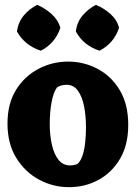

<svg xmlns="http://www.w3.org/2000/svg" viewBox="-20 -755 567 795"><path d="M266 20Q200 20 142 -11Q84 -42 47.5 -101Q11 -160 11 -243Q11 -326 46.5 -383Q82 -440 139.5 -470Q197 -500 262 -500Q327 -500 384 -470Q441 -440 476 -381.5Q511 -323 511 -238Q511 -155 477 -97.5Q443 -40 387.5 -10Q332 20 266 20ZM271 -70Q284 -70 299 -75Q313 -86 321 -109Q329 -132 332.5 -163Q336 -194 336 -227Q336 -276 328 -315.5Q320 -355 302.5 -379.5Q285 -404 255 -404Q244 -404 233.5 -401Q223 -398 216 -393Q201 -372 193.5 -331.5Q186 -291 186 -241Q186 -194 195 -155Q204 -116 222.5 -93Q241 -70 271 -70ZM392 -545Q325 -567 294 -625Q299 -664 322 -691Q345 -718 377 -735Q411 -721 438 -696.5Q465 -672 473 -640Q452 -576 392 -545ZM149 -545Q82 -567 50 -625Q56 -664 78.5 -691Q101 -718 134 -735Q167 -721 194 -696.5Q221 -672 230 -640Q209 -576 149 -545Z"/></svg>

Font: Eczar
Style: Bold
Weight: 700
Designer: Vaibhav Singh
Foundry: Rosetta Type Foundry
Version: Version 2.000